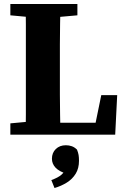

<svg xmlns="http://www.w3.org/2000/svg" viewBox="-20 -677 632 965"><path d="M32 0V-57L173 -70H188V0ZM108 0Q110 -51 110 -101Q110 -151 110 -199Q110 -247 110 -290V-350Q110 -402 110 -453Q110 -504 110 -555.5Q110 -607 108 -657H284Q283 -607 282 -556Q281 -505 281 -453.5Q281 -402 281 -350V-294Q281 -249 281 -200.5Q281 -152 282 -101.5Q283 -51 284 0ZM199 0V-60H491L454 -28L489 -199H569L559 0ZM32 -600V-657H369V-600L223 -587H173ZM377 131Q377 169 360.5 196Q344 223 316 240.5Q288 258 254 268L238 228Q272 216 289 201Q306 186 318 159L321 199Q277 185 259 165.5Q241 146 241 121Q241 91 260.5 72Q280 53 311 53Q327 53 341 58Q355 63 367 75Q373 90 375 102Q377 114 377 131Z"/></svg>

Font: Source Serif 4 18pt
Style: Bold
Weight: 700
Designer: Frank Grießhammer
Foundry: Adobe Systems Incorporated
Version: Version 4.004;hotconv 1.0.116;makeotfexe 2.5.65601